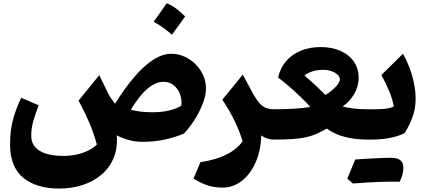

<svg xmlns="http://www.w3.org/2000/svg" viewBox="-20 -831 2534 1143"><path d="M831.2 13.2Q897.5 13.2 958.7 0.3Q1020 -12.5 1075.7 -36.1Q1100.9 -62.8 1124.1 -96.4Q1147.3 -129.9 1165.9 -166.3Q1184.6 -202.6 1195.3 -238.3Q1206.1 -273.9 1206.1 -304.2Q1206.1 -346.5 1189.1 -383.8Q1172.2 -421.1 1143.1 -449.7Q1113.9 -478.4 1077.1 -494.6Q1040.2 -510.9 1000.5 -510.9Q962.2 -510.9 924.7 -493.1Q887.2 -475.3 851.3 -444.8Q815.4 -414.4 782.2 -375.9Q749 -337.4 719.3 -295.4Q689.6 -253.4 664.7 -213.2Q650.7 -231.1 639.8 -247.5Q628.9 -263.8 618.3 -285.8L571 -383.6L447.6 -231.9Q484.2 -164.6 511.3 -101.5Q538.4 -38.4 556.6 29.8Q535.2 50.5 503.9 65.8Q472.7 81.1 435 89.2Q397.3 97.3 355.8 97.3Q321.9 97.3 288.2 91.8Q254.6 86.3 227.1 72.9Q199.5 59.6 182.8 36.1Q166 12.5 166 -23.6Q166 -70.8 180 -116.8Q194 -162.8 210.4 -204.1L106.3 -249Q76.8 -188.6 58.3 -122Q39.9 -55.3 39.9 28.2Q39.9 162.3 118 226.9Q196.1 291.5 333 291.5Q407.7 291.5 472.3 270.3Q536.9 249 584.6 208.4Q632.2 167.8 656.5 109Q680.8 50.1 675.1 -25.4Q708.3 -8 746.3 2.6Q784.2 13.2 831.2 13.2ZM1059.1 -201Q1024.7 -181.5 982.3 -172.1Q939.8 -162.8 886.7 -162.8Q848.6 -162.8 817.2 -166.6Q785.8 -170.4 759.3 -177.6Q787.6 -225.9 819 -263.4Q850.4 -300.9 884.3 -322.5Q918.1 -344.1 953.1 -344.1Q988.9 -344.1 1014.3 -323.3Q1039.7 -302.6 1051.7 -270Q1063.6 -237.5 1059.1 -201ZM972.2 -811.4Q953.5 -784.2 934.3 -756.8Q915.2 -729.5 894.9 -701.7Q925.8 -684.6 952.7 -665.1Q979.7 -645.7 1003.6 -624.3Q1024.1 -652.2 1043.5 -679.3Q1063 -706.4 1081.9 -733.1Q1057 -758.8 1029.5 -779.5Q1002.1 -800.3 972.2 -811.4Z M1425.5 -386.9 1303.7 -237.5Q1347.7 -171.5 1376.4 -111.7Q1405.1 -51.9 1424.5 10.3Q1396.8 47.7 1357.1 72.7Q1317.4 97.7 1270.3 112.3Q1223.3 127 1173.5 134.3L1131.8 232.6Q1167 253.6 1195.4 265.2Q1223.8 276.9 1250.4 281.3Q1277 285.8 1306.2 285.8Q1368.8 285.8 1419.8 245.7Q1470.7 205.6 1501.8 135.4Q1532.9 65.3 1535.2 -24.6Q1552.7 -12.5 1570.9 -6.3Q1589 0 1612.6 0H1613.1V-180.5H1612.6Q1577.6 -180.5 1554.2 -192.9Q1530.8 -205.2 1510.2 -234.9Q1489.6 -264.5 1463.4 -316.1Z M1904.5 -415.2Q1931.2 -415.2 1953.5 -407.4Q1975.9 -399.6 1989.5 -386.7Q2003.1 -373.9 2003.1 -358.7Q2003.1 -340.2 1979.3 -314.9Q1955.6 -289.6 1917.3 -265.6Q1896.6 -286.3 1875.3 -306.6Q1854 -326.8 1833 -346.2Q1812 -365.6 1792 -382Q1815.4 -399.1 1843.3 -407.1Q1871.1 -415.2 1904.5 -415.2ZM1888.2 -550.8Q1822.6 -550.8 1770.1 -529Q1717.6 -507.2 1683 -466.6Q1648.4 -426.1 1635.6 -369.5Q1667 -346.2 1703.5 -314.5Q1739.9 -282.7 1773 -250.7Q1806.2 -218.8 1827 -194Q1790.2 -188.2 1736.9 -184.3Q1683.6 -180.5 1606 -180.5Q1597.7 -180.5 1591.6 -172.8Q1585.4 -165 1585.4 -142.9V-37.6Q1585.4 -15.5 1593.2 -7.7Q1600.9 0 1606 0Q1673.5 0 1719.8 -3.1Q1766.1 -6.2 1799.8 -13.5Q1833.5 -20.8 1862.7 -33.5Q1891.9 -46.2 1925.5 -65.6Q1968.6 -33.4 2029.9 -16.7Q2091.1 0 2171.4 0H2171.9V-180.5H2171.4Q2125.8 -180.5 2085.3 -185Q2044.8 -189.5 2019.9 -197.3Q2061.8 -225.7 2088.5 -271.4Q2115.1 -317.1 2115.1 -367.8Q2115.1 -422.9 2086.7 -464Q2058.3 -505.2 2007.3 -528Q1956.4 -550.8 1888.2 -550.8Z M2304 250.3Q2319 250.3 2329.3 250.5Q2339.5 250.7 2346.6 250.7Q2353.7 250.7 2359.5 251Q2370.4 228.7 2376 207.2Q2381.5 185.7 2381.5 166.8Q2381.5 137.4 2363.1 122.7Q2344.7 108.1 2306.5 108.1Q2263 128.4 2219.6 149.3Q2176.1 170.2 2133.2 191Q2090.3 211.8 2047.7 232.7Q2056.3 240.1 2064.7 247.4Q2073.1 254.7 2080.7 261.4Q2115.9 258.5 2157.5 255.9Q2199.1 253.3 2238 251.8Q2277 250.3 2304 250.3ZM2080.7 261.4Q2118.5 236.2 2156.2 210.9Q2193.8 185.7 2231.4 159.9Q2268.9 134.1 2306.5 108.1Q2292.5 108.1 2267.6 109Q2242.7 109.9 2212.4 111.4Q2182.1 113 2151.3 114.7Q2120.4 116.5 2094.7 118.5Q2082.8 146.8 2071.2 175.1Q2059.6 203.5 2047.7 232.7Q2056.3 240.1 2064.7 247.4Q2073.1 254.7 2080.7 261.4ZM2171.9 0H2187.5Q2247.7 0 2296.5 -9Q2345.2 -17.9 2387.9 -37.9Q2419.8 -86.9 2437 -138Q2454.3 -189.1 2454.3 -240.2Q2454.3 -289.6 2443.7 -339Q2433.1 -388.5 2415.9 -432.9Q2398.8 -477.2 2378.7 -510.6L2250.3 -384.3Q2276.9 -336.9 2297 -288Q2317.2 -239.1 2324.4 -196.5Q2304.4 -187.3 2276.1 -183.9Q2247.9 -180.5 2214.4 -180.5H2171.9Q2161.6 -180.5 2156.5 -172.4Q2151.4 -164.4 2151.4 -142.9V-37.6Q2151.4 -16.1 2156.5 -8.1Q2161.6 0 2171.9 0Z"/></svg>

Font: Pinar FD VF
Style: Regular
Weight: 300
Designer: Amin Abedi
Version: Version 2.000